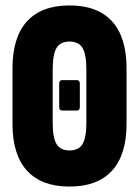

<svg xmlns="http://www.w3.org/2000/svg" viewBox="-20 -681 512 707"><path d="M209 -274Q198 -274 198 -287V-373Q198 -386 209 -386H263Q274 -386 274 -373V-287Q274 -274 263 -274ZM236 6Q133 6 79.5 -52.5Q26 -111 26 -225V-429Q26 -544 79.5 -602.5Q133 -661 236 -661Q339 -661 392.5 -602.5Q446 -544 446 -429V-225Q446 -111 392.5 -52.5Q339 6 236 6ZM236 -127Q269 -127 283.5 -150Q298 -173 298 -230V-424Q298 -482 283.5 -505Q269 -528 236 -528Q203 -528 188.5 -505Q174 -482 174 -424V-230Q174 -173 188.5 -150Q203 -127 236 -127Z"/></svg>

Font: Sofia Sans Extra Condensed Black
Style: Regular
Weight: 900
Designer: Botio Nikoltchev, Ani Petrova
Foundry: lettersoup
Version: Version 4.101